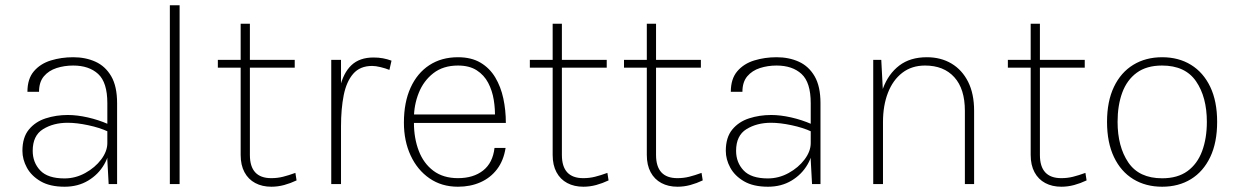

<svg xmlns="http://www.w3.org/2000/svg" viewBox="-20 -698 4689 728"><path d="M392 0 387 -91.5V-307Q387 -385.5 352.2 -417.5Q317.5 -449.5 257.5 -449.5Q224 -449.5 194.5 -440Q165 -430.5 146.5 -408.8Q128 -387 128 -350H84Q84 -399 108.5 -427.8Q133 -456.5 172.8 -468.8Q212.5 -481 257.5 -481Q304.5 -481 342 -464Q379.5 -447 401.8 -408.8Q424 -370.5 424 -307V0ZM225 10Q169.5 10 134.2 -10.5Q99 -31 82 -62.2Q65 -93.5 65 -126Q65 -177 89.5 -206.8Q114 -236.5 153.2 -249.2Q192.5 -262 237 -262Q272 -262 312.8 -252.8Q353.5 -243.5 390 -227.5V-199Q358 -214 314.5 -223.2Q271 -232.5 236.5 -232.5Q182.5 -232.5 143.2 -208.2Q104 -184 104 -126Q104 -82 132.5 -51.8Q161 -21.5 224.5 -21.5Q266 -21.5 303.2 -42Q340.5 -62.5 363.8 -93.5Q387 -124.5 387 -155.5H397Q397 -112.5 375 -74.5Q353 -36.5 314.2 -13.2Q275.5 10 225 10Z M624 0V-678H661V0Z M1009 10Q974 10 947.8 -4Q921.5 -18 907 -45Q892.5 -72 892.5 -110.5V-608H927.5V-110.5Q927.5 -22.5 1008.5 -22.5Q1032 -22.5 1053 -27.8Q1074 -33 1100 -42.5L1104.5 -14Q1081.5 -3 1057.5 3.5Q1033.5 10 1009 10ZM806 -441.5V-471H1097.5V-441.5Z M1236 0V-471H1273V0ZM1254.5 -219Q1254.5 -305.5 1268 -363.5Q1281.5 -421.5 1312.5 -450.8Q1343.5 -480 1396 -480Q1415.5 -480 1431.8 -477Q1448 -474 1464.5 -468L1456.5 -433Q1441.5 -439 1423 -443.5Q1404.5 -448 1391 -448Q1345 -448 1319.2 -418.2Q1293.5 -388.5 1283.2 -336.8Q1273 -285 1273 -219Z M1716.5 10Q1654.5 10 1608.5 -21.8Q1562.5 -53.5 1537 -108.5Q1511.5 -163.5 1511.5 -233Q1511.5 -310 1536.8 -365.5Q1562 -421 1608 -451Q1654 -481 1716.5 -481Q1767 -481 1801.8 -460.5Q1836.5 -440 1857.8 -404.5Q1879 -369 1888.5 -324.5Q1898 -280 1898 -232H1543V-264H1879.5L1856.5 -249Q1858 -284 1852.2 -319.2Q1846.5 -354.5 1831 -384Q1815.5 -413.5 1787.5 -431.5Q1759.5 -449.5 1716.5 -449.5Q1660.5 -449.5 1623.2 -420.5Q1586 -391.5 1567.8 -345.8Q1549.5 -300 1549.5 -250V-233Q1549.5 -174 1567.8 -126.2Q1586 -78.5 1623.2 -50.5Q1660.5 -22.5 1716.5 -22.5Q1775 -22.5 1811.8 -51.5Q1848.5 -80.5 1855 -137H1897Q1889.5 -89 1864.5 -56.2Q1839.5 -23.5 1801.5 -6.8Q1763.5 10 1716.5 10Z M2192 10Q2157 10 2130.8 -4Q2104.5 -18 2090 -45Q2075.5 -72 2075.5 -110.5V-608H2110.5V-110.5Q2110.5 -22.5 2191.5 -22.5Q2215 -22.5 2236 -27.8Q2257 -33 2283 -42.5L2287.5 -14Q2264.5 -3 2240.5 3.5Q2216.5 10 2192 10ZM1989 -441.5V-471H2280.5V-441.5Z M2549 10Q2514 10 2487.8 -4Q2461.5 -18 2447 -45Q2432.5 -72 2432.5 -110.5V-608H2467.5V-110.5Q2467.5 -22.5 2548.5 -22.5Q2572 -22.5 2593 -27.8Q2614 -33 2640 -42.5L2644.5 -14Q2621.5 -3 2597.5 3.5Q2573.5 10 2549 10ZM2346 -441.5V-471H2637.5V-441.5Z M3059 0 3054 -91.5V-307Q3054 -385.5 3019.2 -417.5Q2984.5 -449.5 2924.5 -449.5Q2891 -449.5 2861.5 -440Q2832 -430.5 2813.5 -408.8Q2795 -387 2795 -350H2751Q2751 -399 2775.5 -427.8Q2800 -456.5 2839.8 -468.8Q2879.5 -481 2924.5 -481Q2971.5 -481 3009 -464Q3046.5 -447 3068.8 -408.8Q3091 -370.5 3091 -307V0ZM2892 10Q2836.5 10 2801.2 -10.5Q2766 -31 2749 -62.2Q2732 -93.5 2732 -126Q2732 -177 2756.5 -206.8Q2781 -236.5 2820.2 -249.2Q2859.5 -262 2904 -262Q2939 -262 2979.8 -252.8Q3020.5 -243.5 3057 -227.5V-199Q3025 -214 2981.5 -223.2Q2938 -232.5 2903.5 -232.5Q2849.5 -232.5 2810.2 -208.2Q2771 -184 2771 -126Q2771 -82 2799.5 -51.8Q2828 -21.5 2891.5 -21.5Q2933 -21.5 2970.2 -42Q3007.5 -62.5 3030.8 -93.5Q3054 -124.5 3054 -155.5H3064Q3064 -112.5 3042 -74.5Q3020 -36.5 2981.2 -13.2Q2942.5 10 2892 10Z M3638.5 0V-278Q3638.5 -361 3598.5 -405.2Q3558.5 -449.5 3487.5 -449.5Q3437 -449.5 3401.2 -422Q3365.5 -394.5 3346.8 -346.2Q3328 -298 3328 -235H3307.5Q3307.5 -307.5 3328 -362.8Q3348.5 -418 3389.8 -449.5Q3431 -481 3494.5 -481Q3547.5 -481 3587.8 -457Q3628 -433 3650.8 -387.8Q3673.5 -342.5 3673.5 -278V0ZM3291 0V-471H3321.5L3328 -346.5V0Z M4004.5 10Q3969.5 10 3943.2 -4Q3917 -18 3902.5 -45Q3888 -72 3888 -110.5V-608H3923V-110.5Q3923 -22.5 4004 -22.5Q4027.5 -22.5 4048.5 -27.8Q4069.5 -33 4095.5 -42.5L4100 -14Q4077 -3 4053 3.5Q4029 10 4004.5 10ZM3801.5 -441.5V-471H4093V-441.5Z M4386.5 10Q4324 10 4277 -18.8Q4230 -47.5 4203.8 -102.5Q4177.5 -157.5 4177.5 -236Q4177.5 -314 4203.8 -368.8Q4230 -423.5 4277 -452.2Q4324 -481 4386.5 -481Q4449 -481 4495.8 -452.2Q4542.5 -423.5 4568.8 -368.8Q4595 -314 4595 -236Q4595 -157.5 4568.8 -102.5Q4542.5 -47.5 4495.8 -18.8Q4449 10 4386.5 10ZM4386.5 -22Q4445 -22 4482.5 -49.2Q4520 -76.5 4538 -125Q4556 -173.5 4556 -236Q4556 -330 4515 -389.8Q4474 -449.5 4386 -449.5Q4327.5 -449.5 4290.2 -422.2Q4253 -395 4235.2 -346.8Q4217.5 -298.5 4217.5 -236Q4217.5 -142 4258.2 -82Q4299 -22 4386.5 -22Z"/></svg>

Font: Karla ExtraLight
Style: Regular
Weight: 250
Designer: Jonathan Pinhorn
Version: Version 2.004;gftools[0.9.33]